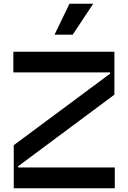

<svg xmlns="http://www.w3.org/2000/svg" viewBox="-20 -1003 683 1023"><path d="M53.3 0V-229.4L566.1 -610.1V-617.2H51.1V-727.3H589.5V-498.6L76.7 -117.2V-110.8H591.6V0ZM270.6 -818.2 350.1 -983H476.6L367.2 -818.2Z"/></svg>

Font: Riot Sans
Style: Regular
Weight: 400
Designer: Rasmus Andersson
Foundry: rsms
Version: Version 3.005